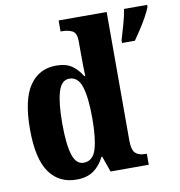

<svg xmlns="http://www.w3.org/2000/svg" viewBox="-85 -838 865 925"><g transform="rotate(-10 348.0 -375.0)"><path d="M216 10Q130 10 83 -56.5Q36 -123 36 -267Q36 -412 82.5 -480Q129 -548 213 -548Q262 -548 291 -527Q320 -506 338 -474H343Q342 -497 341.5 -527Q341 -557 341 -585V-644Q341 -685 320.5 -695.5Q300 -706 271 -706H263V-760H498V-132Q498 -86 514 -70Q530 -54 562 -54H570V0H383L356 -77H352Q332 -36 299.5 -13Q267 10 216 10ZM263 -64Q308 -64 324.5 -116Q341 -168 341 -269Q341 -368 324.5 -421.5Q308 -475 264 -475Q226 -475 210 -421.5Q194 -368 194 -268Q194 -166 210 -115Q226 -64 263 -64ZM545 -613Q554 -643 566 -685Q578 -727 583 -760H696V-750Q688 -729 673 -702Q658 -675 640.5 -648.5Q623 -622 608 -600H545Z"/></g></svg>

Font: Noto Serif Ethiopic Condensed ExtraBold
Style: Regular
Weight: 800
Width: 3
Designer: Monotype Design Team
Foundry: Monotype Imaging Inc.
Version: Version 2.102; ttfautohint (v1.8.4.7-5d5b)